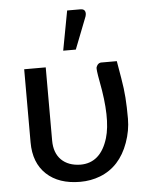

<svg xmlns="http://www.w3.org/2000/svg" viewBox="-54 -793 660 845"><g transform="rotate(-5 276.5 -371.0)"><path d="M158.7 -507.3V-184.1Q158.7 -129.4 189.5 -98.6Q220.2 -68.4 273.9 -67.4Q363.3 -67.4 395.5 -173.8Q421.4 -259.8 389.6 -424.3Q378.9 -481.4 381.8 -488.8Q389.6 -508.8 407.7 -507.3H472.7Q478 -475.6 485.8 -430.2Q493.7 -384.8 496.6 -344.2Q499.5 -303.7 499.5 -251Q499.5 -198.2 480.5 -145.5Q443.8 -43 355 -8.3Q313.5 7.8 266.6 7.8Q171.9 7.8 117.7 -43Q63.5 -93.8 63.5 -184.1V-507.3ZM333.5 -748.5Q347.7 -748.5 352.5 -739.3Q357.4 -730 352.5 -714.8L297.4 -573.7H241.7L274.4 -748.5Z"/></g></svg>

Font: Lato-Medium
Style: Regular
Weight: 500
Designer: Lukasz Dziedzic
Foundry: tyPoland Lukasz Dziedzic
Version: Version 2.006; 2014-01-15